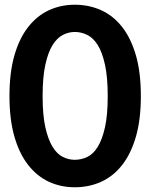

<svg xmlns="http://www.w3.org/2000/svg" viewBox="-20 -777 636 811"><path d="M575 -371Q575 -272 554 -199.5Q533 -127 495.5 -79.5Q458 -32 407 -9Q356 14 296 14Q237 14 187 -9Q137 -32 99.5 -79.5Q62 -127 41 -199.5Q20 -272 20 -371Q20 -471 41 -543.5Q62 -616 99.5 -663.5Q137 -711 187 -734Q237 -757 296 -757Q356 -757 407 -734Q458 -711 495.5 -663.5Q533 -616 554 -543.5Q575 -471 575 -371ZM435 -371Q435 -451 423.5 -503.5Q412 -556 393 -586.5Q374 -617 348.5 -629.5Q323 -642 296 -642Q270 -642 245.5 -629.5Q221 -617 202 -586.5Q183 -556 171.5 -503.5Q160 -451 160 -371Q160 -291 171.5 -239.5Q183 -188 202 -157Q221 -126 245.5 -114Q270 -102 296 -102Q323 -102 348.5 -114Q374 -126 393 -157Q412 -188 423.5 -239.5Q435 -291 435 -371Z"/></svg>

Font: SpoqaHanSansJP-Bold
Style: Regular
Weight: 700
Designer: [Source Han Sans]
Ryoko NISHIZUKA  (kana & ideographs); Paul D. Hunt (Latin, Greek & Cyrillic); Wenlong ZHANG  (bopomofo
Foundry: Spoqa (http://bi.spoqa.com)
Version: Version 1.002.20150607